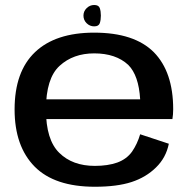

<svg xmlns="http://www.w3.org/2000/svg" viewBox="-20 -724 753 750"><path d="M350.5 5.5V-76Q263 -76 211.5 -127Q159.5 -177.5 159.5 -296Q159.5 -418.5 213 -467Q266 -515.5 348 -515.5Q432.5 -515.5 481 -470.5Q522 -429.5 527.5 -336H146.5V-259H653.5Q656.5 -276.5 656.5 -297.5Q656.5 -443 581 -520Q504.5 -596.5 348 -596.5Q197 -596.5 117 -520.5Q37 -444.5 37 -296.5Q37 -152.5 115.5 -73Q193.5 5.5 350.5 5.5ZM350.5 -76V5.5Q437.5 5.5 494 -13Q550.5 -31.5 589.5 -70Q628.5 -108 639.5 -162.5L527.5 -199.5Q516.5 -162 496 -132Q475 -102.5 438 -89Q401 -76 350.5 -76ZM348 -621Q365.5 -621 369.8 -633.5Q374 -646 374 -663Q374 -680 369.8 -692.2Q365.5 -704.5 348 -704.5Q331 -704.5 318.5 -692.2Q306 -680 306 -663Q306 -645.5 318.5 -633.2Q331 -621 348 -621Z"/></svg>

Font: Anybody SemiExpanded Medium
Style: Regular
Weight: 500
Width: 6
Version: Version 1.113;gftools[0.9.25]